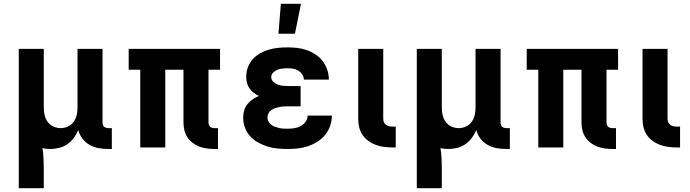

<svg xmlns="http://www.w3.org/2000/svg" viewBox="-20 -778 3640 1013"><path d="M79 215V-520H211V-210Q211 -190 215.5 -170.5Q220 -151 231.5 -135Q243 -119 261.5 -110.5Q280 -102 300 -102Q320 -102 338.5 -110.5Q357 -119 368.5 -135Q380 -151 384.5 -170.5Q389 -190 389 -210V-520H521V-132Q521 -126 522.5 -120Q524 -114 528.5 -110Q533 -106 539 -104Q545 -102 551 -102H570V8H551Q525 8 500 3.5Q475 -1 453 -13.5Q431 -26 415 -46.5Q399 -67 393 -92Q384 -70 369.5 -50.5Q355 -31 335.5 -17.5Q316 -4 293 2Q270 8 246 8Q235 8 224.5 7Q214 6 204 3Q208 29 209.5 55Q211 81 211 107V215Z M1110 8Q1090 8 1069.5 5Q1049 2 1030.5 -5Q1012 -12 995.5 -25Q979 -38 968 -55Q957 -72 952.5 -92Q948 -112 948 -132V-410H852V0H720V-410H659V-520H1141V-410H1080V-132Q1080 -126 1082 -120Q1084 -114 1088 -110Q1092 -106 1098 -104Q1104 -102 1110 -102H1130V8Z M1498 8Q1471 8 1444 5.5Q1417 3 1391.5 -5Q1366 -13 1342 -26Q1318 -39 1300 -59Q1282 -79 1272.5 -104.5Q1263 -130 1263 -157Q1263 -176 1268 -194.5Q1273 -213 1285 -228Q1297 -243 1312.5 -253.5Q1328 -264 1346 -272Q1331 -279 1318 -289Q1305 -299 1296 -312Q1287 -325 1283 -341Q1279 -357 1279 -373Q1279 -398 1287.5 -422Q1296 -446 1313 -465Q1330 -484 1352 -496.5Q1374 -509 1398 -516Q1422 -523 1447 -525.5Q1472 -528 1497 -528Q1523 -528 1549 -525Q1575 -522 1599 -513.5Q1623 -505 1645 -490.5Q1667 -476 1682.5 -455.5Q1698 -435 1706.5 -410Q1715 -385 1715 -359V-358H1583Q1583 -373 1574.5 -385.5Q1566 -398 1553.5 -405.5Q1541 -413 1526.5 -415.5Q1512 -418 1497 -418Q1484 -418 1470.5 -416.5Q1457 -415 1444 -410Q1431 -405 1421 -395Q1411 -385 1411 -372Q1411 -357 1421.5 -347Q1432 -337 1445 -332Q1458 -327 1472 -325.5Q1486 -324 1500 -324H1566V-217H1500Q1489 -217 1477.5 -216.5Q1466 -216 1454.5 -213.5Q1443 -211 1432 -207.5Q1421 -204 1411.5 -197Q1402 -190 1396.5 -180Q1391 -170 1391 -158Q1391 -147 1396.5 -137Q1402 -127 1411 -120Q1420 -113 1431 -109Q1442 -105 1453 -102.5Q1464 -100 1475 -99.5Q1486 -99 1498 -99Q1515 -99 1532.5 -101.5Q1550 -104 1566 -112.5Q1582 -121 1592.5 -136Q1603 -151 1603 -168H1731Q1731 -141 1722 -114.5Q1713 -88 1695.5 -66.5Q1678 -45 1655 -30.5Q1632 -16 1606 -7Q1580 2 1552.5 5Q1525 8 1498 8ZM1449 -600 1462 -758H1568L1536 -600Z M2051 0Q2029 0 2006.5 -3Q1984 -6 1963 -13.5Q1942 -21 1923.5 -34.5Q1905 -48 1892.5 -66.5Q1880 -85 1875 -107Q1870 -129 1870 -152V-520H2002V-152Q2002 -142 2005.5 -133.5Q2009 -125 2016.5 -119.5Q2024 -114 2033 -112Q2042 -110 2051 -110H2068V0Z M2179 215V-520H2311V-210Q2311 -190 2315.5 -170.5Q2320 -151 2331.5 -135Q2343 -119 2361.5 -110.5Q2380 -102 2400 -102Q2420 -102 2438.5 -110.5Q2457 -119 2468.5 -135Q2480 -151 2484.5 -170.5Q2489 -190 2489 -210V-520H2621V-132Q2621 -126 2622.5 -120Q2624 -114 2628.5 -110Q2633 -106 2639 -104Q2645 -102 2651 -102H2670V8H2651Q2625 8 2600 3.5Q2575 -1 2553 -13.5Q2531 -26 2515 -46.5Q2499 -67 2493 -92Q2484 -70 2469.5 -50.5Q2455 -31 2435.5 -17.5Q2416 -4 2393 2Q2370 8 2346 8Q2335 8 2324.5 7Q2314 6 2304 3Q2308 29 2309.5 55Q2311 81 2311 107V215Z M3210 8Q3190 8 3169.5 5Q3149 2 3130.5 -5Q3112 -12 3095.5 -25Q3079 -38 3068 -55Q3057 -72 3052.5 -92Q3048 -112 3048 -132V-410H2952V0H2820V-410H2759V-520H3241V-410H3180V-132Q3180 -126 3182 -120Q3184 -114 3188 -110Q3192 -106 3198 -104Q3204 -102 3210 -102H3230V8Z M3551 0Q3529 0 3506.5 -3Q3484 -6 3463 -13.5Q3442 -21 3423.5 -34.5Q3405 -48 3392.5 -66.5Q3380 -85 3375 -107Q3370 -129 3370 -152V-520H3502V-152Q3502 -142 3505.5 -133.5Q3509 -125 3516.5 -119.5Q3524 -114 3533 -112Q3542 -110 3551 -110H3568V0Z"/></svg>

Font: Iosevka Aile Extrabold
Style: Regular
Weight: 800
Designer: Belleve Invis
Foundry: Belleve Invis
Version: Version 27.3.5; ttfautohint (v1.8.4)